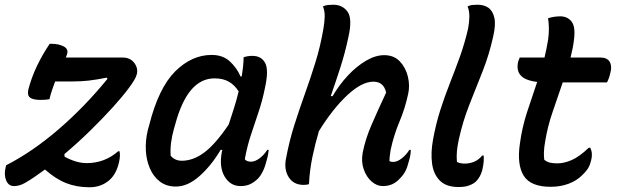

<svg xmlns="http://www.w3.org/2000/svg" viewBox="-29 -777 2609 811"><path d="M181 -592H188Q218 -592 239 -581.5Q260 -571 255 -551Q253 -543 249 -534H489Q521 -534 538 -511.5Q555 -489 549 -464L547 -458Q543 -443 517 -407.5Q491 -372 448.5 -325Q406 -278 353 -226Q300 -174 243 -126L244 -115Q294 -88 337 -88Q413 -88 470 -138H476Q478 -128 477.5 -117.5Q477 -107 474 -93Q463 -43 434 -17Q399 14 349 14Q295 14 250.5 -3.5Q206 -21 161 -61Q139 -45 118 -30.5Q97 -16 76 -4Q53 9 30 9Q7 9 -3 -15Q-13 -39 -5 -71L-3 -79Q107 -135 217.5 -230Q328 -325 425 -444L422 -449Q376 -440 345 -436.5Q314 -433 278 -433H204Q198 -417 191.5 -398.5Q185 -380 180 -358Q165 -355 143 -355Q110 -355 97.5 -365Q85 -375 91 -400Q104 -450 127.5 -499Q151 -548 181 -592Z M865 -545Q912 -545 941.5 -518Q971 -491 987 -454H992Q1000 -504 1000 -535Q1017 -541 1037 -541Q1075 -541 1091 -511Q1107 -481 1090 -405Q1079 -350 1062 -300.5Q1045 -251 1029.5 -203Q1014 -155 1005 -104Q1014 -94 1031 -94Q1048 -94 1067 -108Q1086 -122 1100 -144H1106Q1105 -135 1103.5 -125.5Q1102 -116 1098 -102Q1086 -51 1062 -24Q1046 -8 1028.5 0.5Q1011 9 987 9Q944 9 920 -31Q896 -71 908 -135Q909 -140 910 -144H903Q864 -78 814 -33.5Q764 11 714 11Q674 11 646.5 -10Q619 -31 604 -66Q589 -101 587 -142.5Q585 -184 595 -226L601 -248Q641 -406 711 -475.5Q781 -545 865 -545ZM692 -119Q710 -98 739 -98Q787 -98 834 -133Q881 -168 937 -251Q948 -285 959 -319Q970 -353 979 -391Q962 -418 937.5 -432Q913 -446 877 -446Q763 -446 711 -251L706 -234Q697 -202 693.5 -173.5Q690 -145 692 -119Z M1594 -544Q1635 -544 1660 -517.5Q1685 -491 1694 -453Q1703 -415 1695 -380Q1682 -319 1658.5 -263.5Q1635 -208 1621 -144Q1619 -130 1617.5 -118.5Q1616 -107 1616 -96Q1624 -93 1632 -93Q1649 -93 1668.5 -108.5Q1688 -124 1700 -144H1706Q1706 -134 1704.5 -123.5Q1703 -113 1698 -96Q1692 -71 1683.5 -54.5Q1675 -38 1661 -24Q1647 -8 1629 0.5Q1611 9 1588 9Q1563 9 1541 -10Q1519 -29 1507.5 -61.5Q1496 -94 1503 -132Q1514 -189 1540.5 -250Q1567 -311 1602 -386Q1592 -432 1548 -432Q1499 -432 1437.5 -374.5Q1376 -317 1318 -223Q1302 -169 1290.5 -113.5Q1279 -58 1276 1Q1266 4 1254 4Q1211 4 1190.5 -28.5Q1170 -61 1179 -107Q1193 -182 1214.5 -249.5Q1236 -317 1259 -381Q1282 -445 1303 -512.5Q1324 -580 1337 -655Q1342 -684 1342.5 -707.5Q1343 -731 1335 -750Q1346 -755 1356.5 -756Q1367 -757 1379 -757Q1418 -757 1439 -727.5Q1460 -698 1443 -622Q1429 -555 1409 -493Q1389 -431 1368 -371H1376Q1404 -419 1440.5 -458Q1477 -497 1517 -520.5Q1557 -544 1594 -544Z M1948 -655Q1953 -680 1953.5 -705.5Q1954 -731 1946 -750Q1956 -755 1966 -756Q1976 -757 1989 -757Q2015 -757 2033.5 -744.5Q2052 -732 2059 -702.5Q2066 -673 2054 -622Q2037 -545 2009 -474.5Q1981 -404 1953.5 -334.5Q1926 -265 1909 -188Q1903 -160 1901 -138Q1899 -116 1901 -93Q1915 -86 1934 -86Q1954 -86 1973 -93.5Q1992 -101 2008 -120H2014Q2015 -108 2014 -94Q2013 -80 2008 -58Q2000 -29 1982 -11Q1972 -1 1953.5 6Q1935 13 1908 13Q1856 13 1829 -14Q1802 -41 1796 -86.5Q1790 -132 1800 -187Q1812 -253 1830.5 -311Q1849 -369 1870.5 -423.5Q1892 -478 1912.5 -534.5Q1933 -591 1948 -655Z M2464 -153Q2476 -130 2468 -100Q2464 -82 2456 -68Q2448 -54 2429 -36Q2407 -14 2373 -1Q2339 12 2297 12Q2212 12 2183 -35Q2154 -82 2167 -170Q2176 -238 2197 -302.5Q2218 -367 2240 -431Q2189 -437 2170 -459Q2151 -481 2160 -518Q2162 -523 2163.5 -526.5Q2165 -530 2166 -534H2271Q2275 -552 2279 -570.5Q2283 -589 2286 -608Q2293 -656 2286 -700Q2311 -708 2338 -708Q2367 -708 2384.5 -687Q2402 -666 2396 -614Q2394 -594 2390 -574Q2386 -554 2381 -534H2507Q2536 -534 2546.5 -515.5Q2557 -497 2549 -469Q2547 -459 2543.5 -449Q2540 -439 2535 -429H2348Q2327 -367 2305.5 -305Q2284 -243 2274 -181Q2269 -153 2268.5 -135Q2268 -117 2270 -102Q2281 -93 2294 -90Q2307 -87 2325 -87Q2354 -87 2386 -101Q2418 -115 2458 -153Z"/></svg>

Font: Recursive Sn Csl St Med
Style: Italic
Weight: 500
Italic angle: -15°
Version: Version 1.079;hotconv 1.0.112;makeotfexe 2.5.65598; ttfautoh